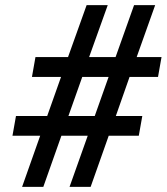

<svg xmlns="http://www.w3.org/2000/svg" viewBox="-20 -731 652 751"><path d="M323.2 -200.2H220.2L149.4 0H66.4L137.2 -200.2H28.8L42.5 -277.3H164.6L218.8 -430.2H105L118.7 -507.8H246.1L318.8 -710.9H401.4L328.6 -507.8H432.1L504.4 -710.9H586.9L514.6 -507.8H611.8L598.1 -430.2H486.8L433.1 -277.3H536.6L522.9 -200.2H405.3L334.5 0H252ZM247.6 -277.3H350.6L404.8 -430.2H301.8Z"/></svg>

Font: TypoPRO Roboto
Style: Italic
Weight: 500
Italic angle: -12°
Designer: Google
Version: Version 2.136; 2016